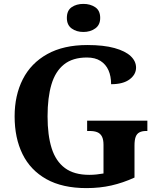

<svg xmlns="http://www.w3.org/2000/svg" viewBox="-20 -955 810 985"><path d="M424 10Q300 10 218 -36Q136 -82 95.5 -164.5Q55 -247 55 -358Q55 -466 97 -548.5Q139 -631 222.5 -677.5Q306 -724 428 -724Q512 -724 567.5 -708.5Q623 -693 650.5 -667Q678 -641 678 -608Q678 -573 645 -548Q612 -523 550 -523Q550 -564 536.5 -594.5Q523 -625 495.5 -642.5Q468 -660 426 -660Q353 -660 308.5 -624.5Q264 -589 244 -522Q224 -455 224 -358Q224 -261 245 -194.5Q266 -128 313 -93Q360 -58 438 -58Q457 -58 475.5 -60Q494 -62 511 -65V-212Q511 -239 503 -254.5Q495 -270 479.5 -276.5Q464 -283 440 -283H427V-336H736V-283H729Q709 -283 695.5 -276Q682 -269 676 -253Q670 -237 670 -208V-44Q611 -17 551.5 -3.5Q492 10 424 10ZM408 -791Q372 -791 347.5 -809Q323 -827 323 -863Q323 -901 347.5 -918Q372 -935 408 -935Q443 -935 468.5 -918Q494 -901 494 -863Q494 -827 468.5 -809Q443 -791 408 -791Z"/></svg>

Font: Noto Serif Hebrew
Style: Bold
Weight: 700
Version: Version 2.003